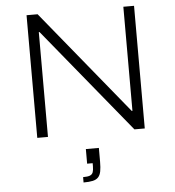

<svg xmlns="http://www.w3.org/2000/svg" viewBox="-62 -745 980 1073"><g transform="rotate(-5 428.0 -208.5)"><path d="M127 0V-688H189L666 -104H670V-688H730V0H672L191 -588H187V0ZM363 271V241Q389 241 401.5 236Q414 231 418.5 219Q423 207 423 185V168H392V86H465V164Q465 196 461 217Q457 238 446 250Q435 262 415 266.5Q395 271 363 271Z"/></g></svg>

Font: Saira Expanded Light
Style: Regular
Weight: 300
Width: 7
Designer: Hector Gatti with collaboration of the Omnibus-Type team
Foundry: Omnibus-Type
Version: Version 1.101